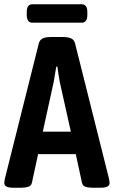

<svg xmlns="http://www.w3.org/2000/svg" viewBox="-21 -875 532 897"><path d="M40 2Q18 2 8.5 -4Q-1 -10 -1 -20Q-1 -23 -0.5 -27Q0 -31 2 -41L160 -671Q164 -688 177.5 -695Q191 -702 215 -702H275Q299 -702 312.5 -695Q326 -688 330 -671L488 -41Q491 -25 491 -20Q491 2 450 2H410Q391 2 378 -2.5Q365 -7 362 -21L333 -155H157L128 -21Q125 -7 111.5 -2.5Q98 2 81 2ZM230 -493 179 -260H310L258 -493Q255 -511 252 -529Q249 -547 247 -564H242Q239 -547 236 -529Q233 -511 230 -493ZM130 -769Q104 -769 104 -805V-819Q104 -855 130 -855H361Q387 -855 387 -819V-805Q387 -769 361 -769Z"/></svg>

Font: Asap Condensed SemiBold
Style: Regular
Weight: 600
Width: 3
Designer: Pablo Cosgaya
Foundry: Omnibus-Type
Version: Version 3.001; ttfautohint (v1.8.4.7-5d5b)